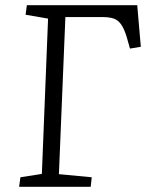

<svg xmlns="http://www.w3.org/2000/svg" viewBox="-20 -723 581 743"><path d="M59 -37 142 -50 166 -651 79 -666 84 -703H511L525 -542L483 -535L470 -581Q460 -613 448 -629.5Q436 -646 419 -651.5Q402 -657 374 -657H233L208 -49L335 -37L331 0H54Z"/></svg>

Font: Literata 18pt Light
Style: Italic
Weight: 300
Italic angle: -2°
Designer: Latin by Veronika Burian and Jose Scaglione. Greek by Irene Vlachou. Cyrillic by Vera Evstafieva
Foundry: TypeTogether
Version: Version 3.103;gftools[0.9.29]